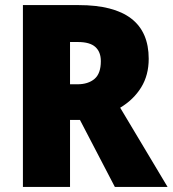

<svg xmlns="http://www.w3.org/2000/svg" viewBox="-20 -734 678 754"><path d="M289 -714Q564 -714 564 -503Q564 -439 534.5 -391Q505 -343 452 -311L638 0H431L294 -263H255V0H70V-714ZM286 -569H255V-403H284Q326 -403 351 -424Q376 -445 376 -494Q376 -530 354.5 -549.5Q333 -569 286 -569Z"/></svg>

Font: Noto Sans Lao UI SemCond Blk
Style: Regular
Weight: 900
Width: 4
Designer: Monotype Design Team
Foundry: Monotype Imaging Inc.
Version: Version 2.000; ttfautohint (v1.8.4.7-5d5b)